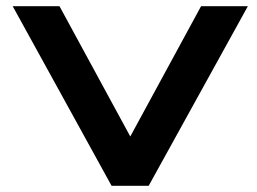

<svg xmlns="http://www.w3.org/2000/svg" viewBox="-20 -600 830 620"><path d="M340.3 0 21 -580H172.1L400.7 -159.3L629.3 -580H780.4L460.1 0Z"/></svg>

Font: Orbitron
Style: Regular
Weight: 400
Designer: Matt McInerney
Foundry: The League of Moveable Type
Version: Version 2.001